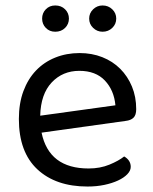

<svg xmlns="http://www.w3.org/2000/svg" viewBox="-20 -669 559 702"><path d="M132 -184Q159 -53 304 -53Q346 -53 380 -67Q414 -81 434 -97Q458 -83 458 -59Q458 -45 445.5 -32Q433 -19 411.5 -9Q390 1 361.5 7Q333 13 300 13Q184 13 116.5 -50Q49 -113 49 -234Q49 -291 65.5 -335.5Q82 -380 111.5 -411Q141 -442 182 -458.5Q223 -475 271 -475Q316 -475 354 -460Q392 -445 419.5 -417.5Q447 -390 462.5 -352.5Q478 -315 478 -270Q478 -248 468 -238.5Q458 -229 440 -227ZM270 -410Q209 -410 169 -367.5Q129 -325 127 -246L402 -284Q397 -339 363.5 -374.5Q330 -410 270 -410ZM232 -601Q232 -581 218 -567Q204 -553 182 -553Q161 -553 147.5 -567Q134 -581 134 -601Q134 -621 147.5 -635Q161 -649 182 -649Q204 -649 218 -635Q232 -621 232 -601ZM405 -601Q405 -581 390.5 -567Q376 -553 355 -553Q335 -553 320.5 -567Q306 -581 306 -601Q306 -621 320.5 -635Q335 -649 355 -649Q376 -649 390.5 -635Q405 -621 405 -601Z"/></svg>

Font: Baloo Thambi 2
Style: Regular
Weight: 400
Designer: Aadarsh Rajan and Ek Type
Foundry: Ek Type
Version: Version 1.640;hotconv 1.0.111;makeotfexe 2.5.65597; ttfautoh